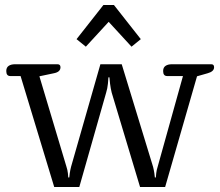

<svg xmlns="http://www.w3.org/2000/svg" viewBox="-20 -745 878 765"><path d="M285 -589 392 -725H434L541 -589L504 -559L413 -658L322 -559ZM62 -442H21Q5 -442 5 -462Q5 -476 14.5 -482.5Q24 -489 40 -489H209Q221 -489 221 -477Q221 -458 194 -453L137 -441L245 -80Q249 -68 250.5 -55Q252 -42 252 -38H256Q256 -42 258 -55Q260 -68 263 -80L380 -489H465L590 -80Q593 -68 595 -55Q597 -42 597 -38H601Q601 -42 602.5 -55Q604 -68 608 -80L709 -442H646Q630 -442 630 -462Q630 -476 639.5 -482.5Q649 -489 665 -489H822Q833 -489 833 -477Q833 -460 807 -453L765 -441L638 0H538L425 -376Q421 -392 418.5 -411.5Q416 -431 416 -437H412Q412 -431 410 -411.5Q408 -392 403 -376L296 0H196Z"/></svg>

Font: Maitree
Style: Regular
Weight: 400
Designer: CadsonDemak Team
Foundry: CadsonDemak
Version: Version 1.001